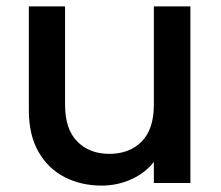

<svg xmlns="http://www.w3.org/2000/svg" viewBox="-20 -571 689 599"><path d="M183 -244Q183 -168 221 -129.5Q259 -91 321 -91Q384 -91 422 -129.5Q460 -168 460 -244V-551H574V0H460V-66Q433 -31 389.5 -11.5Q346 8 297 8Q233 8 181.5 -18.5Q130 -45 100 -97.5Q70 -150 70 -227V-551H183Z"/></svg>

Font: Poppins Medium
Style: Regular
Weight: 500
Designer: Ninad Kale (Devanagari), Jonny Pinhorn (Latin)
Version: Version 5.002